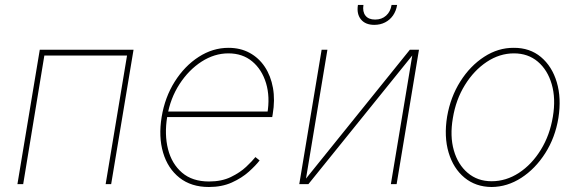

<svg xmlns="http://www.w3.org/2000/svg" viewBox="-20 -748 2352 780"><path d="M50.8 0 141.6 -545.9H522.5L431.6 0H409.2L496.1 -522.5H160.2L74.2 0Z M828.6 11.7Q756.8 11.7 709.2 -25.9Q661.6 -63.5 642.6 -127.9Q623.5 -192.4 636.7 -272.9Q649.9 -353 689.9 -416.5Q730 -480 787.1 -516.8Q844.2 -553.7 908.2 -553.7Q956.5 -553.7 993.9 -533.4Q1031.2 -513.2 1055.7 -476.6Q1080.1 -439.9 1088.9 -390.9Q1097.7 -341.8 1087.9 -284.2L1085.9 -272.5H648.4L651.9 -294.9H1077.6L1065.9 -286.1Q1077.6 -354.5 1060.8 -410.2Q1043.9 -465.8 1004.6 -498.5Q965.3 -531.2 907.7 -531.2Q851.1 -531.2 798.8 -497.6Q746.6 -463.9 709.2 -406.2Q671.9 -348.6 659.7 -276.4L659.2 -273.4Q647.5 -201.7 662.6 -142.1Q677.7 -82.5 719.5 -46.6Q761.2 -10.7 829.1 -10.7Q880.4 -10.7 917.7 -28.8Q955.1 -46.9 980 -70.3Q1004.9 -93.8 1017.6 -109.9L1034.7 -96.2Q1019 -75.7 990.7 -50.3Q962.4 -24.9 921.9 -6.6Q881.3 11.7 828.6 11.7Z M1223.1 -22.5 1645 -545.9H1682.1L1591.3 0H1567.9L1654.8 -522.5L1232.9 0H1195.8L1286.6 -545.9H1310.1ZM1500.5 -647Q1464.4 -647 1446.3 -669.2Q1428.2 -691.4 1434.1 -728H1456.5Q1452.1 -700.7 1464.6 -684.6Q1477.1 -668.5 1503.9 -668.5Q1530.8 -668.5 1548.6 -684.6Q1566.4 -700.7 1570.8 -728H1593.3Q1589.4 -703.6 1576.7 -685.3Q1564 -667 1544.4 -657Q1524.9 -647 1500.5 -647Z M1977.1 11.7Q1912.6 11.2 1867.2 -26.1Q1821.8 -63.5 1802.5 -128.2Q1783.2 -192.9 1796.4 -274.4Q1810.1 -354 1850.1 -417.2Q1890.1 -480.5 1947 -517.3Q2003.9 -554.2 2066.9 -553.7Q2132.3 -554.2 2177.5 -516.4Q2222.7 -478.5 2241.9 -414.1Q2261.2 -349.6 2248.5 -268.6Q2235.4 -189 2195.1 -125.7Q2154.8 -62.5 2097.9 -25.6Q2041 11.2 1977.1 11.7ZM1977.1 -11.7Q2036.1 -11.7 2088.4 -45.9Q2140.6 -80.1 2177.2 -139.6Q2213.9 -199.2 2226.1 -274.4Q2238.3 -347.7 2221.4 -405.8Q2204.6 -463.9 2164.8 -497.6Q2125 -531.2 2067.9 -531.2Q2009.8 -531.2 1957.5 -496.6Q1905.3 -461.9 1868.7 -402.6Q1832 -343.3 1819.8 -268.6Q1807.1 -195.3 1823.7 -137.2Q1840.3 -79.1 1880.4 -45.4Q1920.4 -11.7 1977.1 -11.7Z"/></svg>

Font: Inter Tight Thin
Style: Italic
Weight: 250
Italic angle: -9.39999°
Designer: Rasmus Andersson
Foundry: rsms
Version: Version 3.004